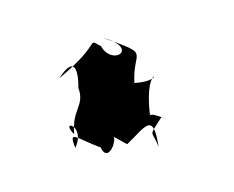

<svg xmlns="http://www.w3.org/2000/svg" viewBox="-45 -231 380 312"><g transform="rotate(-15 145.0 -74.5)"><path d="M141 5C176 -14 196 -37 189 23C187 -8 175 5 206 -23C227 -7 195 -34 189 -31C202 -124 238 -76 178 -88C189 -142 218 -124 148 -172C202 -141 151 -122 141 -160C120 -179 147 -166 62 -127C105 -166 90 -110 88 -104C91 -73 69 -74 62 -33C44 -63 85 -44 58 -11C54 -44 64 -25 98 -1C104 33 138 -20 116 -19Z"/></g></svg>

Font: Asimov Aggro
Style: Medium
Weight: 500
Designer: Google
Version: Version 2.000980; 2014